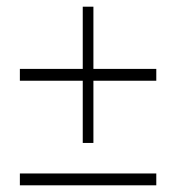

<svg xmlns="http://www.w3.org/2000/svg" viewBox="-20 -597 524 571"><path d="M444.8 -392.1V-356.9H257.8V-171.9H226.1V-356.9H39.1V-392.1H226.1V-577.1H257.8V-392.1ZM39.1 -81.1H444.8V-45.9H39.1Z"/></svg>

Font: Montserrat Ultra Light
Style: Regular
Weight: 200
Designer: Julieta Ulanovsky
Foundry: Julieta Ulanovsky
Version: Version 3.001;PS 003.001;hotconv 1.0.70;makeotf.lib2.5.58329